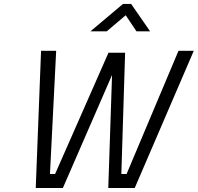

<svg xmlns="http://www.w3.org/2000/svg" viewBox="-20 -948 997 968"><path d="M187 -691.9H263.2L231.9 -70.8H257.8L526.9 -682.1H610.8L591.8 -70.8H618.2L879.9 -691.9H957L659.2 0H525.9L544.9 -569.8L296.9 0H160.2ZM436 -790 600.1 -928.2H641.1L736.8 -790H668L613.8 -871.1L518.1 -790Z"/></svg>

Font: TitilliumWeb-Italic
Style: Italic
Weight: 400
Italic angle: -13°
Version: Version 1.001;PS 57.000;hotconv 1.0.70;makeotf.lib2.5.55311